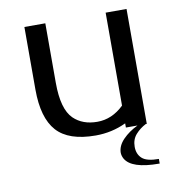

<svg xmlns="http://www.w3.org/2000/svg" viewBox="-71 -504 663 724"><g transform="rotate(-10 260.5 -142.0)"><path d="M380.9 -84V-439.9H460.9V0H457Q434.1 11.7 417.5 30.5Q400.9 49.3 400.9 77.4Q400.9 105.5 418.7 121.8Q436.5 138.2 482.9 138.2V155.8Q481.9 155.8 480.5 155.8Q375.5 155.8 351.6 113.3Q345.7 102.5 345.2 90.8Q345.2 64 368.4 40Q391.6 16.1 425.3 0H380.9V-16.1Q326.2 9.8 264.2 9.8Q160.6 9.8 115.2 -41Q69.8 -91.8 69.8 -200.2V-439.9H149.9V-211.9Q149.9 -110.8 188.5 -73.2Q222.7 -40 279.1 -40Q335.4 -40 380.9 -84Z"/></g></svg>

Font: Pfennig
Style: Medium
Weight: 500
Version: Version 20120410 ; ttfautohint (v0.8)